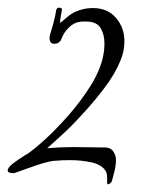

<svg xmlns="http://www.w3.org/2000/svg" viewBox="-50 -447 367 500"><path d="M236 31Q229 36 229 28V19Q229 14 228.5 8.5Q228 3 225 -2Q215 -18 189 -24Q163 -30 131 -30Q121 -30 110.5 -29.5Q100 -29 89 -28Q79 -27 62 -22Q45 -17 29 -11Q28 -11 17.5 -7Q7 -3 -3 0.5Q-13 4 -14 4Q-30 4 -30 -3Q-30 -11 -14.5 -22.5Q1 -34 8 -38L17 -44L20 -45L21 -46Q39 -58 68.5 -85Q98 -112 129.5 -148Q161 -184 185.5 -223Q210 -262 218 -298Q220 -307 221 -316Q222 -325 222 -334Q222 -357 212 -374Q202 -391 173 -391Q169 -391 165.5 -391Q162 -391 157 -390Q142 -388 129 -375Q116 -362 111 -348Q106 -333 91 -333Q79 -333 79 -349Q79 -353 82.5 -364Q86 -375 87 -379Q90 -390 92.5 -400.5Q95 -411 96 -419Q97 -427 104 -427Q113 -427 111 -420Q110 -413 108 -403.5Q106 -394 107 -387Q118 -397 130 -406.5Q142 -416 159 -421Q168 -424 176.5 -425Q185 -426 192 -426Q230 -426 252 -400.5Q274 -375 274 -339Q274 -314 264 -290Q250 -255 222 -218Q194 -181 164 -149Q136 -118 110.5 -95Q85 -72 73 -61Q108 -64 141 -64Q161 -64 181.5 -63.5Q202 -63 223 -63Q238 -63 245 -52.5Q252 -42 252 -31Q252 -17 248.5 -2.5Q245 12 241 26Z"/></svg>

Font: Grey Qo
Style: Regular
Weight: 400
Designer: Robert E. Leuschke
Foundry: Robert E. Leuschke
Version: Version 2.010